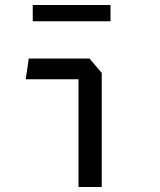

<svg xmlns="http://www.w3.org/2000/svg" viewBox="-20 -748 640 768"><path d="M294 0V-431H83L95 -514H338L387 -456V0ZM111 -663V-728H422V-663Z"/></svg>

Font: Moralerspace Krypton JPDOC
Style: Regular
Weight: 400
Version: v0.0.6; ttfautohint (v1.8.4.7-5d5b-dirty) -l 6 -r 45 -G 200 